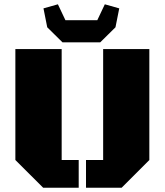

<svg xmlns="http://www.w3.org/2000/svg" viewBox="-20 -877 770 897"><path d="M677.7 -129.4 548.3 0H381.8V-129.4H461.9V-647.9H677.7ZM268.1 -129.4H347.7V0H181.6L51.8 -129.4V-647.9H268.1ZM183.1 -837.9 250.5 -856.9 285.6 -782.7H434.6L469.7 -856.9L537.1 -837.9L519.5 -749.5L448.2 -679.2H272L200.7 -749.5Z"/></svg>

Font: Black Ops One [rus by aLiNcE]
Style: Regular
Weight: 400
Designer: James Grieshaber
Foundry: James Grieshaber
Version: Version 1.002;May 25, 2024;FontCreator 13.0.0.2680 64-bit